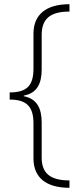

<svg xmlns="http://www.w3.org/2000/svg" viewBox="-20 -734 386 912"><path d="M310 158V123C220 123 178 90 178 15V-152C178 -220 155 -265 93 -277V-280C155 -291 178 -336 178 -404V-568C178 -646 220 -679 310 -679V-714C199 -714 139 -665 139 -574V-408C139 -326 106 -295 26 -295V-261C106 -261 139 -228 139 -148V18C139 109 198 158 310 158Z"/></svg>

Font: Noto Sans Ethiopic ExtraLight
Style: Regular
Weight: 200
Designer: Monotype Design Team
Foundry: Monotype Imaging Inc.
Version: Version 2.102